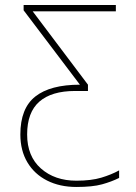

<svg xmlns="http://www.w3.org/2000/svg" viewBox="-20 -734 540 764"><path d="M284 10Q218 10 167.5 -15.5Q117 -41 89 -88Q61 -135 61 -199Q61 -303 120.5 -350Q180 -397 298 -397L74 -693V-714H441V-689H110L330 -397V-372H279Q185 -372 136.5 -329.5Q88 -287 88 -199Q88 -112 143 -63.5Q198 -15 284 -15Q343 -15 383 -27Q423 -39 454 -56V-26Q424 -11 386 -0.5Q348 10 284 10Z"/></svg>

Font: Noto Sans Mono ExtraCondensed Thin
Style: Regular
Weight: 100
Width: 2
Designer: Monotype Design Team
Foundry: Monotype Imaging Inc.
Version: Version 2.014; ttfautohint (v1.8.4.7-5d5b)